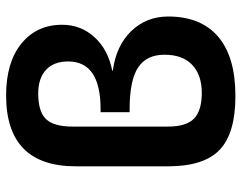

<svg xmlns="http://www.w3.org/2000/svg" viewBox="-101 -679 790 628"><g transform="rotate(-90 294.0 -365.0)"><path d="M304 -100Q363 -100 396 -131.5Q429 -163 429 -222Q429 -281 387 -308.5Q345 -336 251 -336H241V-431H251Q407 -431 407 -537Q407 -584 379.5 -609.5Q352 -635 302 -635Q243 -635 218.5 -609.5Q194 -584 194 -523V-210Q194 -151 220 -125.5Q246 -100 304 -100ZM294 10Q172 10 118 -41.5Q64 -93 64 -210V-512Q64 -740 296 -740Q404 -740 465.5 -690Q527 -640 527 -557Q527 -495 486 -450.5Q445 -406 377 -393V-391Q459 -380 506.5 -330.5Q554 -281 554 -210Q554 -103 488 -46.5Q422 10 294 10Z"/></g></svg>

Font: M PLUS 1p
Style: Bold
Weight: 700
Version: Version 1.062